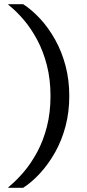

<svg xmlns="http://www.w3.org/2000/svg" viewBox="-20 -770 415 920"><path d="M222 -310Q222 -231 205 -164Q188 -97 158.5 -42Q129 13 93 55Q57 97 20 127V130H91Q134 102 173.5 58.5Q213 15 244.5 -41Q276 -97 294 -165Q312 -233 312 -310Q312 -387 294 -455Q276 -523 244.5 -579.5Q213 -636 173.5 -679Q134 -722 91 -750H20V-747Q57 -718 93 -676Q129 -634 158.5 -578.5Q188 -523 205 -456Q222 -389 222 -310Z"/></svg>

Font: Roboto Serif
Style: Regular
Weight: 400
Designer: Greg Gazdowicz
Foundry: Commercial Type
Version: Version 1.008